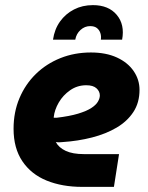

<svg xmlns="http://www.w3.org/2000/svg" viewBox="-20 -730 578 750"><path d="M301 0Q223 0 162.5 -24.5Q102 -49 67.5 -100Q33 -151 33 -227Q33 -292 56 -346.5Q79 -401 120 -441Q161 -481 216 -503Q271 -525 335 -525Q394 -525 436.5 -505.5Q479 -486 502 -452.5Q525 -419 525 -379Q525 -329 501 -292.5Q477 -256 435.5 -231.5Q394 -207 339.5 -193Q285 -179 224 -175Q216 -174 210 -174Q204 -174 198 -175Q210 -153 237 -140.5Q264 -128 308 -128H445L425 0ZM190 -270Q192 -270 194.5 -270Q197 -270 201 -270Q252 -276 285 -286Q318 -296 336.5 -308Q355 -320 362.5 -333Q370 -346 370 -357Q370 -373 357 -385Q344 -397 317 -397Q282 -397 254 -377.5Q226 -358 209.5 -329.5Q193 -301 190 -273Q190 -272 190 -271.5Q190 -271 190 -270ZM187 -575Q193 -616 214.5 -646Q236 -676 269 -693Q302 -710 343 -710Q404 -710 436 -672Q468 -634 457 -575H374Q376 -589 372 -601Q368 -613 358.5 -620.5Q349 -628 332 -628Q311 -628 294.5 -613Q278 -598 274 -575Z"/></svg>

Font: MuseoModerno
Style: Bold Italic
Weight: 700
Italic angle: -9°
Designer: Pablo Cosgaya, Héctor Gatti, Marcela Romero, and the Authors of The MuseoModerno Project.
Foundry: Omnibus-Type Team
Version: Version 1.003